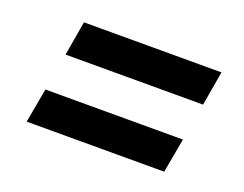

<svg xmlns="http://www.w3.org/2000/svg" viewBox="-64 -566 699 551"><g transform="rotate(20 285.5 -290.0)"><path d="M93 -347 111 -452H531L513 -347ZM54 -128 73 -233H493L474 -128Z"/></g></svg>

Font: DM Sans 36pt SemiBold
Style: Italic
Weight: 600
Italic angle: -10°
Designer: Colophon Foundry, Jonny Pinhorn
Foundry: Colophon Foundry
Version: Version 4.004;gftools[0.9.30]